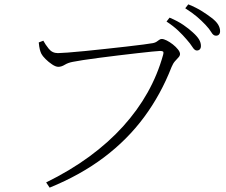

<svg xmlns="http://www.w3.org/2000/svg" viewBox="-20 -821 1040 882"><path d="M192 17Q302 -37 390 -101.5Q478 -166 545 -240Q612 -314 658 -396Q704 -478 729 -568Q733 -582 728.5 -584.5Q724 -587 715 -587Q707 -587 678.5 -584Q650 -581 609.5 -576.5Q569 -572 524 -566.5Q479 -561 436.5 -555.5Q394 -550 361.5 -545Q329 -540 315 -537Q293 -533 277.5 -523.5Q262 -514 248 -514Q236 -514 219.5 -525Q203 -536 189 -550Q175 -564 170 -574Q166 -582 163 -593.5Q160 -605 158 -626L179 -634Q188 -617 204 -597Q220 -577 246 -577Q258 -577 291 -579.5Q324 -582 370 -586.5Q416 -591 465.5 -596.5Q515 -602 560.5 -607Q606 -612 639 -616.5Q672 -621 683 -623Q693 -625 699.5 -629.5Q706 -634 711.5 -638Q717 -642 723 -642Q732 -642 746 -635Q760 -628 774 -617Q788 -606 797.5 -594Q807 -582 807 -573Q807 -565 800 -557.5Q793 -550 784 -540Q775 -530 768 -513Q719 -387 642 -283Q565 -179 457.5 -98Q350 -17 208 41ZM884 -589Q874 -589 864 -605Q854 -621 837 -640Q821 -659 799 -680Q777 -701 745 -722L759 -740Q797 -724 823 -706Q849 -688 866 -672Q886 -654 894.5 -639.5Q903 -625 903 -610Q903 -600 898 -594.5Q893 -589 884 -589ZM972 -657Q960 -657 951 -672.5Q942 -688 924 -707Q906 -726 885 -744Q864 -762 831 -783L845 -801Q882 -786 908 -769.5Q934 -753 952 -739Q973 -723 982 -708Q991 -693 991 -678Q991 -668 986 -662.5Q981 -657 972 -657Z"/></svg>

Font: Noto Serif JP ExtraLight ExtraLight
Style: Regular
Weight: 250
Version: Version 2.003-H1;hotconv 1.1.1;makeotfexe 2.6.0